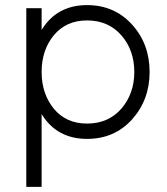

<svg xmlns="http://www.w3.org/2000/svg" viewBox="-20 -532 653 752"><path d="M143 -500V-415Q147 -421 151 -427Q155 -433 159 -438Q218 -512 321 -512Q428 -512 497 -436Q566 -360 566 -250Q566 -141 497 -64Q428 12 321 12Q218 12 159 -62Q155 -67 151 -73Q147 -79 143 -85V200H83V-500ZM321 -48Q404 -48 455 -106Q506 -165 506 -250Q506 -336 455 -394Q404 -452 321 -452Q239 -452 191 -394Q143 -336 143 -250Q143 -165 191 -106Q239 -48 321 -48Z"/></svg>

Font: Unageo Variable
Style: Regular
Weight: 300
Designer: Richard Sepsi
Foundry: Richard Sepsi
Version: Version 2.200